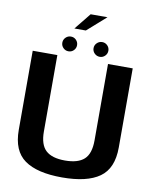

<svg xmlns="http://www.w3.org/2000/svg" viewBox="-100 -1011 878 1090"><g transform="rotate(10 339.5 -466.0)"><path d="M333 4.5Q477 4.5 549.2 -46.8Q621.5 -98 621.5 -219V-675H479V-234.5Q479 -158 443.5 -125.5Q408 -93 333 -93Q258 -93 222.5 -125.8Q187 -158.5 187 -234.5V-675H45V-219Q45 -98 117.2 -46.8Q189.5 4.5 333 4.5ZM245 -707Q263 -707 275.2 -719.5Q287.5 -732 287.5 -749.5Q287.5 -767 275.2 -779.5Q263 -792 245 -792Q227.5 -792 215 -779.5Q202.5 -767 202.5 -749.5Q202.5 -732 215 -719.5Q227.5 -707 245 -707ZM425.5 -707Q443 -707 455.5 -719.5Q468 -732 468 -749.5Q468 -767 455.5 -779.5Q443 -792 425.5 -792Q408 -792 395.2 -779.5Q382.5 -767 382.5 -749.5Q382.5 -732 395.2 -719.5Q408 -707 425.5 -707ZM256 -840.5H322L430 -936H333Z"/></g></svg>

Font: Anybody UltraCondensed Thin SemiBold
Style: Regular
Weight: 600
Version: Version 1.111